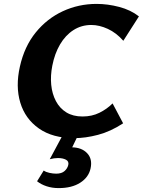

<svg xmlns="http://www.w3.org/2000/svg" viewBox="-20 -693 732 984"><path d="M361 15Q250 15 179.5 -34.5Q109 -84 84 -167Q59 -250 82 -352Q105 -455 163 -526.5Q221 -598 302 -635.5Q383 -673 475 -673Q532 -673 591 -657.5Q650 -642 692 -609L612 -484Q576 -525 532.5 -545Q489 -565 448 -565Q397 -565 356 -538.5Q315 -512 287.5 -465Q260 -418 248 -356Q238 -305 242.5 -258.5Q247 -212 266.5 -175Q286 -138 320 -117Q354 -96 403 -96Q451 -96 489.5 -115Q528 -134 557 -163L611 -61Q547 -19 482.5 -2Q418 15 361 15ZM301 0H380L337 89L282 76Q293 68 310 65Q327 62 346 62Q398 62 426.5 92Q455 122 444 171Q434 216 391 243.5Q348 271 281 271Q247 271 218.5 261.5Q190 252 170 236L204 181Q215 189 233.5 193Q252 197 268 197Q296 197 311 183.5Q326 170 330 152Q334 134 318 125.5Q302 117 277 117Q267 117 256.5 118.5Q246 120 235 123Z"/></svg>

Font: Ysabeau ExtraBold
Style: Italic
Weight: 800
Italic angle: -12°
Designer: Christian Thalmann (Catharsis Fonts)
Version: Version 2.002